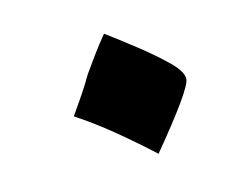

<svg xmlns="http://www.w3.org/2000/svg" viewBox="-36 -157 317 257"><g transform="rotate(-10 122.5 -28.5)"><path d="M162 57Q136 37 110.5 19.5Q85 2 59 -12Q67 -26 74 -38.5Q81 -51 87 -64Q94 -76 101.5 -88.5Q109 -101 118 -114Q136 -103 159 -88Q182 -73 199 -59Q216 -45 216 -35Q216 -21 162 57Z"/></g></svg>

Font: Noto Naskh Arabic
Style: Bold
Weight: 700
Designer: Monotype Design Team, David Williams, Mohamad Dakak and Nizar Qandah
Foundry: Monotype Imaging Inc.
Version: Version 2.016